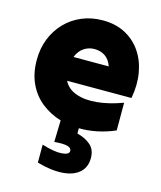

<svg xmlns="http://www.w3.org/2000/svg" viewBox="-116 -618 799 951"><g transform="rotate(15 283.5 -142.0)"><path d="M164 231Q164 208 164 184.5Q164 161 164 139Q229 159 266.5 156Q304 153 304 134Q304 119 284 113Q264 107 216 111Q217 84 217.5 56Q218 28 219 0Q163 -17 119.5 -51.5Q76 -86 51.5 -138.5Q27 -191 27 -259Q27 -318 46.5 -367.5Q66 -417 102 -454.5Q138 -492 187 -512.5Q236 -533 294 -533Q359 -533 408.5 -507Q458 -481 489.5 -435Q521 -389 531.5 -328Q542 -267 529 -198Q447 -198 364 -198Q281 -198 199 -198Q218 -160 262.5 -144Q307 -128 368.5 -134Q430 -140 500 -166Q500 -131 500 -95Q500 -59 500 -24Q454 -4 407 5.5Q360 15 316 14Q316 21 316 27.5Q316 34 316 41Q359 52 385.5 75.5Q412 99 412 142Q412 189 381 216.5Q350 244 294 248Q238 252 164 231ZM199 -320Q244 -320 289.5 -320Q335 -320 380 -320Q368 -354 344.5 -369.5Q321 -385 290 -385Q261 -385 236.5 -369Q212 -353 199 -320Z"/></g></svg>

Font: Tilt Warp
Style: Regular
Weight: 400
Designer: Andy Clymer
Foundry: Andy Clymer
Version: Version 1.000